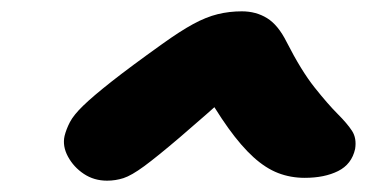

<svg xmlns="http://www.w3.org/2000/svg" viewBox="-20 -730 650 339"><path d="M518 -416Q493 -416 471 -424.5Q449 -433 427.5 -452.5Q406 -472 383 -504Q360 -536 333 -584L405 -582Q338 -522 297.5 -487.5Q257 -453 234.5 -436.5Q212 -420 198 -415.5Q184 -411 169 -411Q146 -411 128 -423Q110 -435 100 -453.5Q90 -472 94 -490Q97 -502 103.5 -514.5Q110 -527 127 -543.5Q144 -560 177 -586Q210 -612 266 -652Q298 -675 321 -687.5Q344 -700 364.5 -705Q385 -710 407 -710Q432 -710 451.5 -698Q471 -686 486 -656Q512 -605 535.5 -575.5Q559 -546 576 -529Q593 -512 601.5 -499Q610 -486 607 -467Q601 -440 577 -428Q553 -416 518 -416Z"/></svg>

Font: Shantell Sans ExtraBold
Style: Italic
Weight: 800
Italic angle: -11°
Designer: Stephen Nixon, Anya Danilova, Shantell Martin
Foundry: Arrow Type
Version: Version 1.011;[c5ecc13dd]